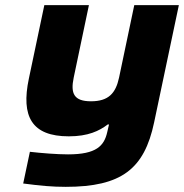

<svg xmlns="http://www.w3.org/2000/svg" viewBox="-20 -520 714 745"><path d="M578 -45 674 -500H501L442 -219C429 -158 401 -127 333 -127C267 -127 253 -157 266 -219L325 -500H152L92 -215C61 -68 103 9 247 9C322 9 365 -12 398 -37H403L396 -7C384 46 354 79 244 79C201 79 139 74 96 69L70 192C139 201 183 205 235 205C451 205 540 136 578 -45Z"/></svg>

Font: LT Wave Black
Style: Italic
Weight: 900
Designer: Daniel Lyons
Version: Version 2.5 (Glyphs App)